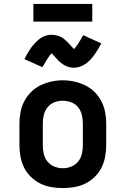

<svg xmlns="http://www.w3.org/2000/svg" viewBox="-20 -950 640 978"><path d="M300 8Q271 8 241.5 3Q212 -2 185.5 -15Q159 -28 137.5 -49Q116 -70 103 -96Q90 -122 84.5 -151.5Q79 -181 79 -210V-320Q79 -349 84.5 -378.5Q90 -408 103.5 -434Q117 -460 138 -481Q159 -502 185.5 -515Q212 -528 241.5 -534.5Q271 -541 300 -541Q329 -541 358.5 -534.5Q388 -528 414.5 -515Q441 -502 462 -481Q483 -460 496.5 -434Q510 -408 515.5 -378.5Q521 -349 521 -320V-210Q521 -181 515.5 -151.5Q510 -122 497 -96Q484 -70 462.5 -49Q441 -28 414.5 -15Q388 -2 358.5 3Q329 8 300 8ZM300 -93Q322 -93 343 -101.5Q364 -110 378 -127Q392 -144 397 -166Q402 -188 402 -210V-320Q402 -342 397 -364Q392 -386 378 -403.5Q364 -421 342.5 -429Q321 -437 299 -437Q277 -437 256 -428.5Q235 -420 221.5 -402.5Q208 -385 203 -363.5Q198 -342 198 -320V-210Q198 -188 203 -166Q208 -144 222 -127Q236 -110 257 -101.5Q278 -93 300 -93ZM357 -605Q348 -605 339.5 -606.5Q331 -608 322 -611.5Q313 -615 306 -619Q299 -623 291.5 -629Q284 -635 277.5 -641.5Q271 -648 266 -654Q261 -660 254 -667Q247 -674 243 -679Q237 -672 232.5 -666.5Q228 -661 222.5 -652Q217 -643 210.5 -632Q204 -621 196 -608L104 -649Q111 -663 118 -674.5Q125 -686 131.5 -696.5Q138 -707 145 -715.5Q152 -724 159 -731.5Q166 -739 176 -747.5Q186 -756 196.5 -761.5Q207 -767 219 -770Q231 -773 243 -773Q252 -773 260.5 -771.5Q269 -770 278 -767Q287 -764 294 -760Q301 -756 308.5 -749.5Q316 -743 322.5 -737Q329 -731 334 -725Q339 -719 345.5 -712Q352 -705 357 -700Q363 -706 367.5 -712Q372 -718 377.5 -726.5Q383 -735 389.5 -746Q396 -757 404 -771L496 -729Q489 -716 482 -704Q475 -692 468.5 -682Q462 -672 455 -663Q448 -654 441 -646.5Q434 -639 424 -631Q414 -623 403.5 -617.5Q393 -612 381 -608.5Q369 -605 357 -605ZM150 -840V-930H450V-840Z"/></svg>

Font: Iosevka Slab Extended
Style: Bold
Weight: 700
Width: 7
Monospace: yes
Designer: Belleve Invis
Foundry: Belleve Invis
Version: Version 11.1.0; ttfautohint (v1.8.3)